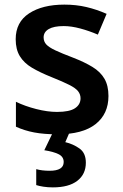

<svg xmlns="http://www.w3.org/2000/svg" viewBox="-20 -572 533 832"><path d="M450 -156Q450 -78 394 -34Q338 10 229 10Q171 10 128.5 2Q86 -6 49 -23V-131Q88 -112 137 -99.5Q186 -87 227 -87Q281 -87 305 -103Q329 -119 329 -146Q329 -163 318.5 -176.5Q308 -190 280.5 -204Q253 -218 203 -238Q153 -258 118.5 -278.5Q84 -299 66 -328.5Q48 -358 48 -402Q48 -476 106 -514Q164 -552 259 -552Q310 -552 354.5 -541.5Q399 -531 442 -512L404 -422Q367 -438 328 -448.5Q289 -459 256 -459Q213 -459 191 -446Q169 -433 169 -410Q169 -392 180.5 -379.5Q192 -367 219.5 -354Q247 -341 297 -322Q346 -303 380.5 -282Q415 -261 432.5 -231Q450 -201 450 -156ZM352 133Q352 183 315 211.5Q278 240 209 240Q187 240 168 237Q149 234 137 230V161Q162 168 195 168Q256 168 256 130Q256 107 233.5 96Q211 85 172 79L210 0H282L263 44Q297 52 324.5 71.5Q352 91 352 133Z"/></svg>

Font: Noto Sans Cherokee SemiBold
Style: Regular
Weight: 600
Designer: Monotype Design Team
Foundry: Monotype Imaging Inc.
Version: Version 2.001; ttfautohint (v1.8.4.7-5d5b)